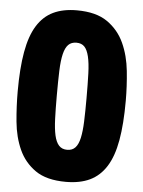

<svg xmlns="http://www.w3.org/2000/svg" viewBox="-52 -740 590 791"><g transform="rotate(5 243.5 -344.0)"><path d="M20 -344Q20 -282 26 -219Q32 -156 55 -105Q78 -54 124 -22Q170 10 250 10Q308 10 349 -9.5Q390 -29 416.5 -71Q443 -113 455 -180.5Q467 -248 467 -344Q467 -404 460.5 -467Q454 -530 430.5 -581.5Q407 -633 360.5 -665.5Q314 -698 234 -698Q177 -698 136.5 -678.5Q96 -659 70 -617Q44 -575 32 -507.5Q20 -440 20 -344ZM182 -340Q182 -401 183.5 -443.5Q185 -486 191.5 -513Q198 -540 210.5 -552.5Q223 -565 244 -565Q265 -565 277 -552.5Q289 -540 295.5 -513Q302 -486 303.5 -443.5Q305 -401 305 -340Q305 -286 303.5 -245Q302 -204 296 -176.5Q290 -149 277.5 -135.5Q265 -122 244 -122Q222 -122 209.5 -136Q197 -150 191 -177Q185 -204 183.5 -245Q182 -286 182 -340Z"/></g></svg>

Font: Secuela Black
Style: Regular
Weight: 900
Designer: Fernando Haro
Foundry: deFharo
Version: Version 1.704